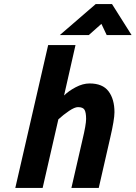

<svg xmlns="http://www.w3.org/2000/svg" viewBox="-20 -921 665 941"><path d="M216 -700H350L294 -453Q316 -475 351 -493.5Q386 -512 419 -512Q483 -512 512 -473.5Q541 -435 541 -371Q541 -335 520 -245L464 0H330L384 -235Q402 -310 402 -338Q402 -369 394.5 -382.5Q387 -396 362 -396Q346 -396 318.5 -377.5Q291 -359 266 -336L189 0H55ZM449 -901H529L625 -749H503L477 -804L415 -749H273Z"/></svg>

Font: Cairo
Style: Bold Italic
Weight: 700
Italic angle: -13°
Designer: Mohamed Gaber, Accademia di Belle Arti di Urbino and others
Foundry: Kief Type Foundry, Accademia di Belle Arti di Urbino and others
Version: Version 3.011